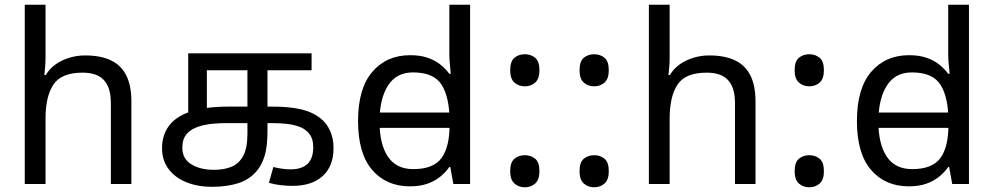

<svg xmlns="http://www.w3.org/2000/svg" viewBox="-20 -780 4213 814"><path d="M173 -537Q173 -518 171.5 -498Q170 -478 168 -462H174Q191 -490 217 -508Q243 -526 275 -535.5Q307 -545 341 -545Q406 -545 449.5 -524.5Q493 -504 515 -461Q537 -418 537 -349V0H450V-343Q450 -408 421 -440Q392 -472 330 -472Q240 -472 206.5 -421.5Q173 -371 173 -277V0H85V-760H173Z M879 12Q819 12 771 -7Q723 -26 695 -63Q667 -100 667 -152Q667 -206 695.5 -245.5Q724 -285 786 -306.5Q848 -328 950 -328H1130Q1182 -328 1220 -323Q1258 -318 1286.5 -307.5Q1315 -297 1338 -279Q1364 -259 1379 -226.5Q1394 -194 1394 -152Q1394 -76 1348.5 -34Q1303 8 1220 8Q1197 8 1170 5Q1143 2 1120 -5L1139 -72Q1154 -68 1173.5 -65Q1193 -62 1212 -62Q1259 -62 1283.5 -85Q1308 -108 1308 -156Q1308 -190 1293 -210.5Q1278 -231 1253.5 -241Q1229 -251 1198.5 -254.5Q1168 -258 1137 -258H943Q892 -258 856.5 -252Q821 -246 796 -232Q774 -219 763.5 -200.5Q753 -182 753 -153Q753 -107 791 -83.5Q829 -60 887 -60Q931 -60 962.5 -73.5Q994 -87 1011.5 -120Q1029 -153 1029 -213V-482H857V-302L778 -286V-554H1301V-482H1114V-226Q1114 -159 1102.5 -121Q1091 -83 1070 -57Q1039 -19 990.5 -3.5Q942 12 879 12Z M1547 -238V-303H1923V-238ZM1718 10Q1618 10 1558 -59.5Q1498 -129 1498 -267Q1498 -405 1558.5 -475.5Q1619 -546 1719 -546Q1761 -546 1792 -535.5Q1823 -525 1846 -507Q1869 -489 1885 -467H1891Q1890 -480 1887.5 -505.5Q1885 -531 1885 -546V-760H1973V0H1902L1889 -72H1885Q1869 -49 1846 -30.5Q1823 -12 1791.5 -1Q1760 10 1718 10ZM1732 -63Q1817 -63 1851.5 -109.5Q1886 -156 1886 -250V-266Q1886 -366 1853 -419.5Q1820 -473 1731 -473Q1660 -473 1624.5 -416.5Q1589 -360 1589 -265Q1589 -169 1624.5 -116Q1660 -63 1732 -63Z M2205 -414Q2179 -414 2161 -430Q2143 -446 2143 -482Q2143 -520 2161 -535Q2179 -550 2205 -550Q2231 -550 2249 -535Q2267 -520 2267 -482Q2267 -446 2249 -430Q2231 -414 2205 -414ZM2205 14Q2179 14 2161 -2Q2143 -18 2143 -54Q2143 -92 2161 -107Q2179 -122 2205 -122Q2231 -122 2249 -107Q2267 -92 2267 -54Q2267 -18 2249 -2Q2231 14 2205 14Z M2499 -414Q2473 -414 2455 -430Q2437 -446 2437 -482Q2437 -520 2455 -535Q2473 -550 2499 -550Q2525 -550 2543 -535Q2561 -520 2561 -482Q2561 -446 2543 -430Q2525 -414 2499 -414ZM2499 14Q2473 14 2455 -2Q2437 -18 2437 -54Q2437 -92 2455 -107Q2473 -122 2499 -122Q2525 -122 2543 -107Q2561 -92 2561 -54Q2561 -18 2543 -2Q2525 14 2499 14Z M2819 -537Q2819 -518 2817.5 -498Q2816 -478 2814 -462H2820Q2837 -490 2863 -508Q2889 -526 2921 -535.5Q2953 -545 2987 -545Q3052 -545 3095.5 -524.5Q3139 -504 3161 -461Q3183 -418 3183 -349V0H3096V-343Q3096 -408 3067 -440Q3038 -472 2976 -472Q2886 -472 2852.5 -421.5Q2819 -371 2819 -277V0H2731V-760H2819Z M3411 -414Q3385 -414 3367 -430Q3349 -446 3349 -482Q3349 -520 3367 -535Q3385 -550 3411 -550Q3437 -550 3455 -535Q3473 -520 3473 -482Q3473 -446 3455 -430Q3437 -414 3411 -414ZM3411 14Q3385 14 3367 -2Q3349 -18 3349 -54Q3349 -92 3367 -107Q3385 -122 3411 -122Q3437 -122 3455 -107Q3473 -92 3473 -54Q3473 -18 3455 -2Q3437 14 3411 14Z M3662 -238V-303H4038V-238ZM3833 10Q3733 10 3673 -59.5Q3613 -129 3613 -267Q3613 -405 3673.5 -475.5Q3734 -546 3834 -546Q3876 -546 3907 -535.5Q3938 -525 3961 -507Q3984 -489 4000 -467H4006Q4005 -480 4002.5 -505.5Q4000 -531 4000 -546V-760H4088V0H4017L4004 -72H4000Q3984 -49 3961 -30.5Q3938 -12 3906.5 -1Q3875 10 3833 10ZM3847 -63Q3932 -63 3966.5 -109.5Q4001 -156 4001 -250V-266Q4001 -366 3968 -419.5Q3935 -473 3846 -473Q3775 -473 3739.5 -416.5Q3704 -360 3704 -265Q3704 -169 3739.5 -116Q3775 -63 3847 -63Z"/></svg>

Font: hexltamil05
Style: Book
Weight: 400
Designer: Jelle Bosma - Monotype Design Team
Foundry: Monotype Imaging Inc.
Version: Version 2.003